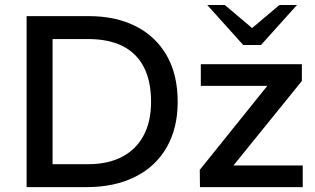

<svg xmlns="http://www.w3.org/2000/svg" viewBox="-20 -766 1289 786"><path d="M88.9 0V-700H343.7Q453.7 -700 535.3 -658.8Q617 -617.7 662.2 -539.4Q707.4 -461.1 707.4 -349Q707.4 -240.5 661.9 -162Q616.4 -83.5 532.6 -41.8Q448.8 0 334.5 0ZM195.2 -93.8H340Q422.6 -93.8 480.1 -124.2Q537.7 -154.7 568 -211.5Q598.4 -268.4 598.4 -349Q598.4 -433.8 568.9 -491.2Q539.4 -548.5 482 -577.4Q424.6 -606.2 340 -606.2H195.2ZM798.6 0 797.8 -70.7 1074.4 -414.6H802.1V-503.2H1215.8V-434.5L935.7 -88.6H1219.3V0ZM975.6 -581.9 995.8 -637.4 1123.8 -745.5H1195.7L1048.6 -581.9ZM975.6 -581.9 828.5 -745.5H900.3L1028.4 -637.4L1048.6 -581.9Z"/></svg>

Font: REM Medium
Style: Regular
Weight: 500
Designer: Octavio Pardo
Foundry: Ashler Design
Version: Version 1.005;gftools[0.9.28]